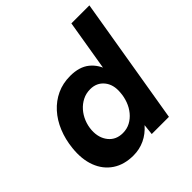

<svg xmlns="http://www.w3.org/2000/svg" viewBox="-190 -841 995 995"><g transform="rotate(-45 307.5 -344.0)"><path d="M372 0 382 -93 483 -700H615L498 0ZM227 12Q159 12 112 -19.5Q65 -51 43.5 -107.5Q22 -164 30 -239Q36 -297 56.5 -347Q77 -397 110.5 -434Q144 -471 188 -491.5Q232 -512 286 -512Q353 -512 392.5 -480Q432 -448 447.5 -392.5Q463 -337 454 -263Q448 -196 428.5 -145Q409 -94 378.5 -59Q348 -24 309.5 -6Q271 12 227 12ZM270 -109Q300 -109 324.5 -122Q349 -135 367.5 -157.5Q386 -180 396.5 -208.5Q407 -237 409 -267Q414 -322 386 -356Q358 -390 311 -390Q280 -390 254.5 -377Q229 -364 210 -342.5Q191 -321 179.5 -293Q168 -265 166 -234Q163 -180 191.5 -144.5Q220 -109 270 -109Z"/></g></svg>

Font: Figtree Light
Style: Bold Italic
Weight: 700
Italic angle: -9.5°
Version: Version 2.000